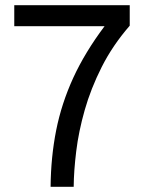

<svg xmlns="http://www.w3.org/2000/svg" viewBox="-20 -720 562 740"><path d="M175 0Q176 -114.5 196.5 -217.8Q217 -321 262.2 -419.8Q307.5 -518.5 383 -619H35V-700H480V-621Q414 -545 372 -461.8Q330 -378.5 306.5 -295.8Q283 -213 273.8 -137.2Q264.5 -61.5 264 0Z"/></svg>

Font: Undotted
Style: Regular
Weight: 400
Designer: Delve Withrington, Dave Bailey, Thomas Jockin
Foundry: Delve Fonts LLC
Version: Version 4.000